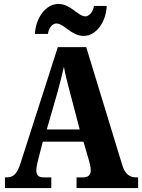

<svg xmlns="http://www.w3.org/2000/svg" viewBox="-20 -953 720 973"><path d="M404 -771C466 -771 517 -839 521 -923H456C453 -896 433 -870 413 -870C376 -870 338 -933 276 -933C213 -933 161 -864 157 -781H223C226 -808 243 -834 266 -834C304 -834 341 -771 404 -771ZM5 0H240V-54H201C173 -54 164 -68 164 -91C164 -109 172 -138 176 -154L197 -235H403L431 -139C434 -128 440 -105 440 -89C440 -63 422 -54 401 -54H368V0H680V-54H670C637 -54 614 -71 600 -115L417 -714H273L84 -126C66 -67 44 -54 13 -54H5ZM217 -297 273 -491C284 -531 294 -573 304 -615C311 -572 323 -530 334 -487L384 -297Z"/></svg>

Font: Noto Serif Devanagari Condensed ExtraBold
Style: Regular
Weight: 800
Width: 3
Designer: Universal Thirst, Indian Type Foundry and the Monotype Design Team
Foundry: Monotype Imaging Inc.
Version: Version 2.004